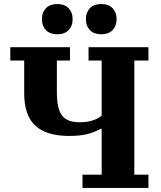

<svg xmlns="http://www.w3.org/2000/svg" viewBox="-20 -932 797 952"><path d="M389 -66H484V-293H478Q446 -275 410 -266.5Q374 -258 323 -258Q210 -258 155 -309Q100 -360 100 -469V-632H31V-698H327V-632H262V-473Q262 -432 268.5 -403.5Q275 -375 288.5 -358Q302 -341 323.5 -333.5Q345 -326 376 -326Q445 -326 484 -359V-632H419V-698H716V-632H646V-66H716V0H389ZM264 -762Q228 -762 208 -782.5Q188 -803 188 -835V-839Q188 -871 208 -891.5Q228 -912 264 -912Q300 -912 320 -891.5Q340 -871 340 -839V-835Q340 -803 320 -782.5Q300 -762 264 -762ZM482 -762Q446 -762 426 -782.5Q406 -803 406 -835V-839Q406 -871 426 -891.5Q446 -912 482 -912Q518 -912 538 -891.5Q558 -871 558 -839V-835Q558 -803 538 -782.5Q518 -762 482 -762Z"/></svg>

Font: IBM Plex Serif
Style: Bold
Weight: 700
Designer: Mike Abbink, Paul van der Laan, Pieter van Rosmalen
Foundry: Bold Monday
Version: Version 2.008